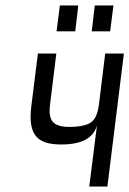

<svg xmlns="http://www.w3.org/2000/svg" viewBox="-20 -679 471 699"><path d="M203 -153C277 -153 320 -176 333 -222L305 0H371L431 -484H363L340 -297C336 -266 327 -245 312 -234C297 -223 270 -217 231 -217C214 -217 200 -219 189 -224C165 -233 157 -256 162 -297L185 -484H118L94 -292C81 -186 117 -153 203 -153ZM254 -565 265 -659H198L186 -565ZM381 -565 393 -659H325L314 -565Z"/></svg>

Font: Gamestation Condensed
Style: Italic
Weight: 400
Width: 3
Designer: Jonas Hecksher
Foundry: Jonas Hecksher, Playtypeª, e-types AS
Version: Version 1.003